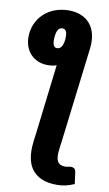

<svg xmlns="http://www.w3.org/2000/svg" viewBox="-125 -830 599 1059"><g transform="rotate(10 174.0 -300.5)"><path d="M108.5 -60H109L158 -469.5Q134.5 -462 109 -462Q79 -462 54.5 -472.2Q30 -482.5 13 -500.5Q-4 -518.5 -13.2 -543Q-22.5 -567.5 -22.5 -596.5Q-22.5 -636 -8 -669.5Q6.5 -703 32.5 -727.5Q58.5 -752 94.2 -765.8Q130 -779.5 172 -779.5Q211 -779.5 241.5 -766.8Q272 -754 292 -730Q312 -706 320.2 -671Q328.5 -636 323 -591.5L257 -50H256.5L252 -12Q246.5 32 258.2 52.2Q270 72.5 300 72.5Q306 72.5 310.2 71.8Q314.5 71 318.2 70.2Q322 69.5 325.5 68.8Q329 68 333 68Q343.5 68 351.2 73Q359 78 361.5 95L370 158Q356.5 163.5 344.8 167.8Q333 172 321.2 174.5Q309.5 177 297.5 178.2Q285.5 179.5 272 179.5Q220.5 179.5 185.8 163.8Q151 148 131.2 120.2Q111.5 92.5 105.5 54.2Q99.5 16 105 -29ZM180.5 -634.5Q180.5 -654 174.2 -665Q168 -676 155.5 -676Q135.5 -676 127 -656.5Q118.5 -637 118.5 -604.5Q118.5 -585 124.2 -574Q130 -563 142.5 -563Q161.5 -563 171 -582.2Q180.5 -601.5 180.5 -634.5Z"/></g></svg>

Font: Lato Black
Style: Italic
Weight: 900
Italic angle: -7°
Designer: Lukasz Dziedzic
Foundry: tyPoland Lukasz Dziedzic
Version: Version 2.007; 2014-02-27